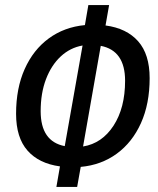

<svg xmlns="http://www.w3.org/2000/svg" viewBox="-20 -733 626 763"><path d="M204.1 9.8 218.3 -71.8Q134.8 -83 89.4 -134.5Q43.9 -186 43.9 -280.8Q43.9 -382.3 78.1 -458.7Q112.3 -535.2 173.8 -580.3Q235.4 -625.5 317.4 -633.3L331.1 -712.9H413.6L399.4 -631.8Q483.4 -620.6 529.1 -568.8Q574.7 -517.1 574.7 -422.4Q574.7 -320.8 540.3 -244.1Q505.9 -167.5 444.1 -122.3Q382.3 -77.1 300.8 -69.8L286.6 9.8ZM380.4 -550.8 310.1 -150.9Q385.3 -163.1 431.2 -233.6Q477.1 -304.2 477.1 -412.1Q477.1 -532.2 380.4 -550.8ZM237.3 -152.3 308.1 -552.2Q258.8 -543.5 221.4 -508.8Q184.1 -474.1 162.8 -418.5Q141.6 -362.8 141.6 -291Q141.6 -170.9 237.3 -152.3Z"/></svg>

Font: Cascadia Mono
Style: Italic
Weight: 400
Italic angle: -10°
Monospace: yes
Designer: Aaron Bell
Foundry: Saja Typeworks
Version: Version 2404.023; ttfautohint (v1.8.4)